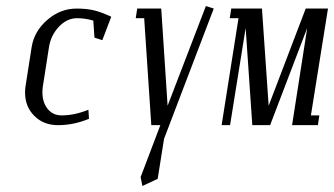

<svg xmlns="http://www.w3.org/2000/svg" viewBox="-20 -412 1100 632"><path d="M62.5 -107.4Q62.5 -117.7 64 -127.9L84 -255.9Q92.3 -309.1 135.5 -346.4Q178.7 -383.8 231.9 -383.8Q266.1 -383.8 290.5 -377.7Q314.9 -371.6 346.2 -356.9L316.9 -279.8L291 -288.1L287.1 -344.2Q260.3 -352.1 233.9 -352.1Q200.2 -352.1 173.6 -323.7Q147 -295.4 141.1 -255.9L121.1 -127.9Q119.6 -117.7 119.6 -108.4Q119.6 -75.2 136.7 -53.7Q153.8 -32.2 183.1 -32.2Q225.6 -32.2 271 -50.8L272.9 -21Q222.7 0 170.9 0Q123.5 0 93 -30.5Q62.5 -61 62.5 -107.4Z M426.8 -352.1 431.6 -383.8H510.7L531.7 -64L657.7 -392.1L683.6 -383.8L520 44.9L499 176.8L448.7 200.2L442.9 170.9L507.8 0H478L454.6 -352.1Z M709.5 0 765.1 -352.1H736.3L741.2 -383.8H842.3L864.3 -64L986.3 -383.8H1059.6L1003.4 -32.2H1031.2L1026.4 0H941.4L991.2 -319.8L869.1 0H810.5L788.6 -319.8L737.3 0Z"/></svg>

Font: Gawaa
Style: Italic
Weight: 400
Designer: T. Christopher White
Version: Version 1.0